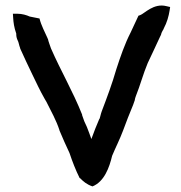

<svg xmlns="http://www.w3.org/2000/svg" viewBox="-20 -665 646 685"><path d="M26 -616 27 -601C28 -585 30 -568 38 -545V-542C38 -535 40 -527 43 -521C47 -514 47 -506 52 -493V-492C66 -462 80 -430 95 -400C109 -371 123 -341 139 -313L146 -301C162 -269 181 -235 192 -201V-200C204 -171 215 -147 228 -119C238 -89 250 -58 264 -30L266 -29C277 -18 289 -7 310 0C352 -17 370 -67 380 -109C392 -138 407 -167 419 -199C430 -230 442 -259 455 -291L461 -308V-309C462 -313 462 -316 465 -323C480 -360 491 -402 507 -440C521 -470 536 -501 551 -534C553 -538 555 -541 556 -547C557 -550 562 -559 564 -562V-563C576 -585 582 -608 585 -627L587 -640L574 -643C528 -655 495 -616 480 -611L474 -609L446 -549C425 -508 410 -464 395 -418C380 -366 362 -318 343 -268C339 -257 337 -245 335 -241L334 -240C324 -217 315 -194 306 -169C301 -182 296 -198 290 -212C283 -226 278 -238 273 -254V-256C240 -339 197 -412 162 -492C158 -504 153 -516 151 -526L150 -527V-528C140 -551 127 -574 121 -599L86 -606C75 -611 59 -616 42 -616Z"/></svg>

Font: SolarCharger
Style: 950
Weight: 900
Designer: Mew Too
Foundry: Cannot Into Space Fonts/KineticPlasma Fonts
Version: Version 1.100